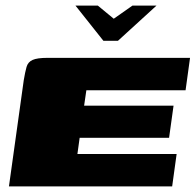

<svg xmlns="http://www.w3.org/2000/svg" viewBox="-20 -667 700 687"><path d="M250 -647H330L387 -600L454 -647H540L402 -521H350ZM12 0 65 -380Q70 -410 75 -427.5Q80 -445 96.5 -452.5Q113 -460 150 -460H660L644 -344H289L281 -289H601L585 -174H265L257 -116H612L596 0Z"/></svg>

Font: Genos Black
Style: Italic
Weight: 900
Italic angle: -8°
Version: Version 1.010